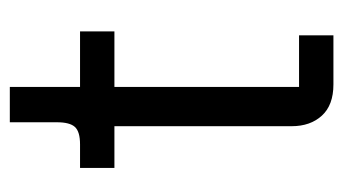

<svg xmlns="http://www.w3.org/2000/svg" viewBox="-174 -525 699 391"><g transform="rotate(-90 175.5 -329.5)"><path d="M199 0Q157 0 135.5 -23.5Q114 -47 114 -85V-446H29V-516H77Q103 -516 112.5 -526.5Q122 -537 122 -563V-659H194V-516H307V-446H194V-70H299V0Z"/></g></svg>

Font: IBM Plex Sans
Style: Regular
Weight: 400
Designer: Mike Abbink, Paul van der Laan, Pieter van Rosmalen
Foundry: Bold Monday
Version: Version 3.005